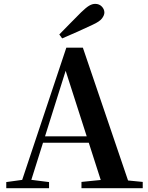

<svg xmlns="http://www.w3.org/2000/svg" viewBox="-20 -997 786 1017"><path d="M294.1 -814.5Q324.6 -844.9 353.8 -875.4Q382.9 -905.8 410.1 -932.2Q435.3 -956.6 451.8 -966.6Q468.4 -976.5 484.2 -976.5Q505.7 -976.5 519.3 -962.3Q532.9 -948.1 532.9 -930.5Q532.9 -916.4 520.3 -899.5Q507.7 -882.7 470.7 -865.9Q430.9 -846.9 390.6 -829Q350.3 -811.1 309.3 -793.6ZM13.2 0V-32.6L112.6 -46.3H131.1L239.8 -32.6V0ZM82.8 0 331.4 -744.6H418.9L672.2 0H527.6L316.7 -656.5H337.4L334.2 -642.5L132 0ZM193.5 -241.1 200.6 -275H517.8L524.9 -241.1ZM411.5 0V-33.4L546.7 -47H597.4L736 -33.4V0Z"/></svg>

Font: Noto Serif SC ExtraLight
Style: Regular
Weight: 200
Designer: Ryoko NISHIZUKA 西塚涼子 (kana & ideographs); Frank Grießhammer (Latin, Greek & Cyrillic); Wenlong ZHANG 张文龙 (bopomofo); San
Foundry: Adobe
Version: Version 2.002-H1;hotconv 1.1.0;makeotfexe 2.6.0